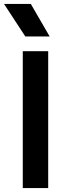

<svg xmlns="http://www.w3.org/2000/svg" viewBox="-28 -962 354 982"><path d="M88.5 0V-700H218.5V0ZM101.5 -775.5 -7.5 -942H129.5L226 -775.5Z"/></svg>

Font: Geologica Roman Medium
Style: Regular
Weight: 500
Designer: Sindre Bremnes, Frode Helland
Foundry: Monokrom Skriftforlag AS
Version: Version 1.010;gftools[0.9.28]